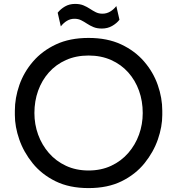

<svg xmlns="http://www.w3.org/2000/svg" viewBox="-20 -944 905 982"><path d="M433 18Q335 18 264 -17Q193 -52 147 -109Q101 -166 78.5 -231Q56 -296 56 -356V-378Q56 -443 79 -509Q102 -575 149 -629.5Q196 -684 266.5 -717Q337 -750 433 -750Q529 -750 599.5 -717Q670 -684 717 -629.5Q764 -575 787 -509Q810 -443 810 -378V-356Q810 -296 787.5 -231Q765 -166 719 -109Q673 -52 602 -17Q531 18 433 18ZM433 -72Q497 -72 548.5 -96Q600 -120 636 -161.5Q672 -203 691 -255.5Q710 -308 710 -366Q710 -427 691 -480Q672 -533 636 -573.5Q600 -614 548.5 -637Q497 -660 433 -660Q369 -660 317.5 -637Q266 -614 230 -573.5Q194 -533 175 -480Q156 -427 156 -366Q156 -308 175 -255.5Q194 -203 230 -161.5Q266 -120 317.5 -96Q369 -72 433 -72ZM501 -798Q476 -798 458 -805.5Q440 -813 425 -823Q410 -833 395 -840.5Q380 -848 361 -848Q340 -848 322.5 -837.5Q305 -827 291 -809L275 -879Q290 -898 312.5 -911Q335 -924 364 -924Q389 -924 407 -916.5Q425 -909 440 -899Q455 -889 470 -881.5Q485 -874 504 -874Q525 -874 543 -884.5Q561 -895 575 -913L591 -843Q576 -824 553 -811Q530 -798 501 -798Z"/></svg>

Font: SVN-Sora Variable
Style: Regular
Weight: 400
Designer: Jonathan Barnbrook, Julián Moncada
Foundry: Barnbrook Fonts
Version: Version 2.000 - Viet hoa boi STYLEno.1 Fonts